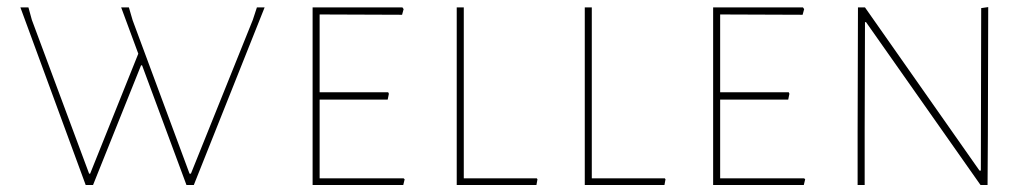

<svg xmlns="http://www.w3.org/2000/svg" viewBox="-20 -527 2943 547"><path d="M245.1 0H224.1L38.1 -505.9H61L70.8 -470.2L233.9 -32.2H236.8L374 -374L325.2 -505.9H347.2L357.9 -469.2L520 -32.2H523.9L700.2 -470.2L711.9 -505.9H733.9L532.2 0H511.2L384.8 -340.8H381.8Z M1128.9 0H870.6V-505.9H1126.5L1129.9 -501L1125.5 -484.9L890.6 -485.8V-264.2H1085.9L1087.9 -259.8L1084.5 -243.2H890.6V-19H1129.9L1132.8 -16.1Z M1511.2 -16.1 1508.3 0H1281.2V-505.9H1301.3V-19H1509.3Z M1876 -16.1 1873 0H1646V-505.9H1666V-19H1874Z M2270 0H2011.7V-505.9H2267.6L2271 -501L2266.6 -484.9L2031.7 -485.8V-264.2H2227.1L2229 -259.8L2225.6 -243.2H2031.7V-19H2271L2273.9 -16.1Z M2443.4 -158.2V0H2423.3V-149.9L2424.3 -505.9H2444.3L2770.5 -41H2774.4L2775.4 -503.9L2795.4 -506.8L2794.4 -141.1L2793.5 0H2773.4L2447.3 -463.9H2444.3Z"/></svg>

Font: Datalegreya
Style: Gradient
Weight: 400
Designer: Figs Lab
Foundry: Figs Lab
Version: Version 1.002;PS 001.002;hotconv 1.0.70;makeotf.lib2.5.58329